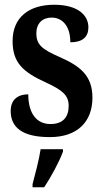

<svg xmlns="http://www.w3.org/2000/svg" viewBox="-20 -567 434 808"><path d="M190 10C306 10 369 -55 369 -156C369 -249 317 -289 231 -327C156 -360 133 -379 133 -427C133 -468 158 -493 197 -493C243 -493 276 -457 276 -389C328 -389 352 -412 352 -452C352 -502 309 -547 208 -547C103 -547 33 -495 33 -394C33 -302 78 -263 175 -219C242 -188 269 -166 269 -122C269 -76 247 -45 192 -45C134 -45 99 -90 99 -170C59 -170 25 -151 25 -100C25 -32 72 10 190 10ZM117 208V221H166C194 179 230 113 245 71V61H151C144 107 128 166 117 208Z"/></svg>

Font: Noto Serif Bengali ExtraCondensed
Style: Bold
Weight: 700
Width: 2
Designer: Juan Bruce, Universal Thirst, Indian Type Foundry and the Monotype Design Team.
Foundry: Monotype Imaging Inc.
Version: Version 2.003